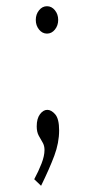

<svg xmlns="http://www.w3.org/2000/svg" viewBox="-20 -429 290 617"><path d="M131 -321Q116 -321 105.5 -334Q95 -347 95 -365Q95 -383 105.5 -396Q116 -409 131 -409Q146 -409 156.5 -396Q167 -383 167 -365Q167 -347 156.5 -334Q146 -321 131 -321ZM112 168 90 147Q104 121 113.5 96.5Q123 72 123 53Q123 39 117 29Q111 19 104.5 7Q98 -5 98 -23Q98 -48 108.5 -62Q119 -76 132 -76Q145 -76 157.5 -61.5Q170 -47 170 -10Q170 30 154.5 71.5Q139 113 112 168Z"/></svg>

Font: Inconsolata UltraCondensed
Style: Regular
Weight: 400
Width: 1
Monospace: yes
Designer: Raph Levien, Cyreal, Brenton Simpson
Foundry: Raph Levien, Cyreal, Google
Version: Version 3.000; ttfautohint (v1.8.2.53-6de2)